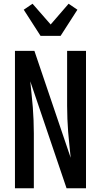

<svg xmlns="http://www.w3.org/2000/svg" viewBox="-20 -1007 540 1027"><path d="M60 0V-735H164L358 -163Q355 -198 351 -232.5Q347 -267 344.5 -301.5Q342 -336 340.5 -371Q339 -406 339 -441V-735H440V0H336L142 -572Q145 -537 149 -502.5Q153 -468 155.5 -433.5Q158 -399 159.5 -364Q161 -329 161 -294V0ZM197 -815 107 -955 154 -987 251 -876 347 -987 394 -955 304 -815Z"/></svg>

Font: Iosevka Custom Semibold
Style: Regular
Weight: 600
Designer: Belleve Invis
Foundry: Belleve Invis
Version: Version 27.0.2; ttfautohint (v1.8.4)